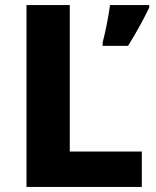

<svg xmlns="http://www.w3.org/2000/svg" viewBox="-20 -734 613 754"><path d="M84 0V-714H254V-139H537V0ZM566 -704Q549 -669 529 -632.5Q509 -596 483 -554H383V-567Q391 -597 399.5 -639.5Q408 -682 412 -714H566Z"/></svg>

Font: Noto Sans Tamil ExtraBold
Style: Regular
Weight: 800
Designer: Jelle Bosma - Monotype Design Team
Foundry: Monotype Imaging Inc.
Version: Version 2.004; ttfautohint (v1.8.4.7-5d5b)